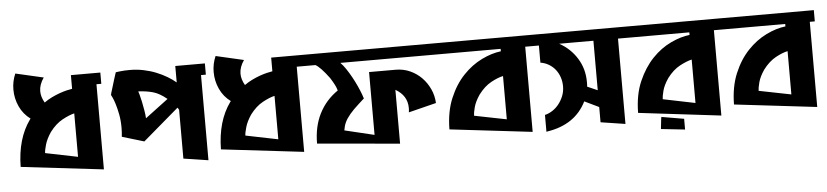

<svg xmlns="http://www.w3.org/2000/svg" viewBox="-41 -818 4760 1105"><g transform="rotate(-5 2338.5 -265.5)"><path d="M385 -85V-336Q355 -329 315.5 -307.5Q276 -286 242 -241Q217 -204 207.5 -171Q198 -138 198 -123ZM221 -413Q242 -428 265.5 -439.5Q289 -451 311.5 -459Q334 -467 353 -471.5Q372 -476 385 -478V-557H555V-492H527V0L51 -56Q53 -219 128 -323L132 -328Q91 -358 69.5 -404.5Q48 -451 48 -503Q48 -550 67 -594L228 -557Q201 -518 201 -480Q201 -447 221 -413Z M646 -178Q649 -205 649 -230Q649 -273 642 -308.5Q635 -344 627 -369.5Q619 -395 612 -409Q605 -423 605 -423L608 -436Q612 -449 618 -468.5Q624 -488 629.5 -506.5Q635 -525 639.5 -538Q644 -551 644 -551L668 -554Q692 -557 726 -557Q766 -557 804.5 -549Q843 -541 876.5 -527.5Q910 -514 938.5 -497Q967 -480 988 -462V-557H1159V-492H1131V0L988 -22V-304L980 -317L773 -140ZM927 -372Q885 -407 847 -417.5Q809 -428 763 -430Q764 -428 769 -410.5Q774 -393 779 -369Q784 -345 788.5 -318.5Q793 -292 794 -272Z M1542 -85V-336Q1512 -329 1472.5 -307.5Q1433 -286 1399 -241Q1374 -204 1364.5 -171Q1355 -138 1355 -123ZM1378 -413Q1399 -428 1422.5 -439.5Q1446 -451 1468.5 -459Q1491 -467 1510 -471.5Q1529 -476 1542 -478V-557H1712V-492H1684V0L1208 -56Q1210 -219 1285 -323L1289 -328Q1248 -358 1226.5 -404.5Q1205 -451 1205 -503Q1205 -550 1224 -594L1385 -557Q1358 -518 1358 -480Q1358 -447 1378 -413Z M2464 -214 2304 -174Q2305 -181 2305.5 -187Q2306 -193 2306 -199Q2306 -271 2238 -310V1L1762 -41Q1762 -139 1799.5 -213Q1837 -287 1907 -335L1905 -342Q1903 -350 1895 -366.5Q1887 -383 1870 -410Q1820 -477 1792 -492H1709V-557H2482V-492H1936Q1951 -477 1966.5 -454Q1982 -431 1997 -404Q2012 -377 2024.5 -349.5Q2037 -322 2045 -300L2053 -276Q2052 -276 2042.5 -267Q2033 -258 2019.5 -246Q2006 -234 1992 -220Q1978 -206 1969 -195Q1948 -170 1938.5 -149.5Q1929 -129 1925 -103L2096 -62V-425H2250Q2294 -425 2332 -408Q2370 -391 2398.5 -362Q2427 -333 2444.5 -295Q2462 -257 2464 -214Z M3033 -492H3004V0L2528 -56Q2529 -158 2561 -234.5Q2593 -311 2642.5 -363Q2692 -415 2750.5 -443.5Q2809 -472 2862 -478V-492H2478V-557H3033ZM2862 -85V-335Q2832 -329 2792.5 -307.5Q2753 -286 2719 -241Q2693 -203 2684.5 -170.5Q2676 -138 2676 -122Z M3569 -492H3540V1L3398 -21V-109L3315 -149Q3251 -20 3089 5Q3088 6 3086 6H3083V-91Q3105 -96 3126 -109.5Q3147 -123 3163.5 -143.5Q3180 -164 3190.5 -190Q3201 -216 3201 -246Q3201 -274 3192.5 -299Q3184 -324 3168.5 -343.5Q3153 -363 3131 -376Q3109 -389 3083 -393V-492H3030V-557H3569ZM3398 -206V-492H3200Q3264 -457 3302 -396Q3340 -335 3340 -260Q3340 -253 3340 -246Q3340 -239 3339 -232Z M4125 -492H4094V1L3618 -56Q3619 -161 3652.5 -237.5Q3686 -314 3735.5 -365.5Q3785 -417 3843.5 -444.5Q3902 -472 3952 -477V-492H3566V-557H4125ZM3952 -84V-335Q3922 -328 3882.5 -307Q3843 -286 3809 -241Q3783 -203 3774.5 -170.5Q3766 -138 3766 -122ZM3879 1V63L3741 48L3742 37Q3743 30 3744 20Q3745 10 3746 1Q3747 -8 3748 -14.5Q3749 -21 3750 -21Z M4677 -492H4648V0L4172 -56Q4173 -158 4205 -234.5Q4237 -311 4286.5 -363Q4336 -415 4394.5 -443.5Q4453 -472 4506 -478V-492H4122V-557H4677ZM4506 -85V-335Q4476 -329 4436.5 -307.5Q4397 -286 4363 -241Q4337 -203 4328.5 -170.5Q4320 -138 4320 -122Z"/></g></svg>

Font: Shorif Bongobondhu ANSI V1
Style: Regular
Weight: 400
Designer: Shorif Uddin Shishir, Shorif art & Design, e-mail : shorifart@gmail.com, facebook : Shorif2001
Foundry: Lipighor Font Foundry
Version: Designed by Shorif Uddin Shishir | Developed by Niladri Shek